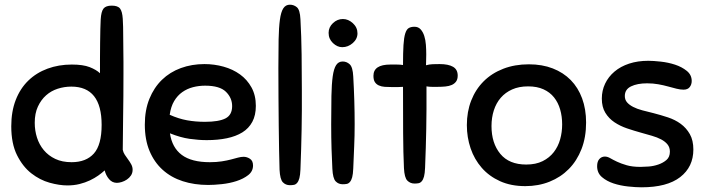

<svg xmlns="http://www.w3.org/2000/svg" viewBox="-20 -781 3005 818"><path d="M478 -2Q458 -2 444.5 -18Q431 -34 426 -55Q414 -44 398.5 -33Q383 -22 363 -12.5Q343 -3 319 3Q295 9 267 9Q233 9 191.5 -2.5Q150 -14 113.5 -42.5Q77 -71 52.5 -120Q28 -169 28 -243Q28 -306 47 -355Q66 -404 100.5 -437.5Q135 -471 182.5 -488.5Q230 -506 286 -506Q334 -506 362 -495Q390 -484 406 -469Q406 -496 406 -530.5Q406 -565 406.5 -597.5Q407 -630 407.5 -657Q408 -684 409 -698Q411 -732 421 -744.5Q431 -757 456 -757Q482 -757 491.5 -744.5Q501 -732 503 -701Q504 -688 504.5 -666Q505 -644 505 -618Q505 -592 505.5 -565.5Q506 -539 506 -517.5Q506 -496 506 -482Q506 -468 506 -468Q506 -366 504.5 -280Q503 -194 503 -143Q505 -132 511.5 -122Q518 -112 525.5 -102Q533 -92 539 -81Q545 -70 545 -58Q545 -44 538 -33.5Q531 -23 520.5 -16Q510 -9 498.5 -5.5Q487 -2 478 -2ZM285 -90Q347 -90 380 -127Q413 -164 413 -249Q413 -412 284 -412Q254 -412 226 -403Q198 -394 176.5 -375Q155 -356 141.5 -327Q128 -298 128 -258Q128 -225 137.5 -195Q147 -165 166.5 -141.5Q186 -118 215.5 -104Q245 -90 285 -90Z M861 -184Q826 -184 787.5 -189.5Q749 -195 704 -213Q713 -152 754.5 -121Q796 -90 874 -90Q902 -90 924.5 -93.5Q947 -97 964 -101.5Q981 -106 994 -109.5Q1007 -113 1018 -113Q1032 -113 1045 -104.5Q1058 -96 1058 -76Q1058 -51 1037.5 -35Q1017 -19 987.5 -9.5Q958 0 925 3.5Q892 7 867 7Q808 7 758.5 -9Q709 -25 673 -57.5Q637 -90 617 -138Q597 -186 597 -250Q597 -312 616.5 -360Q636 -408 670 -441Q704 -474 750.5 -491Q797 -508 851 -508Q893 -508 932.5 -497Q972 -486 1002.5 -464Q1033 -442 1051.5 -408.5Q1070 -375 1070 -330Q1070 -290 1055 -262Q1040 -234 1012.5 -217Q985 -200 946.5 -192Q908 -184 861 -184ZM854 -416Q827 -416 802 -409.5Q777 -403 756.5 -388.5Q736 -374 722 -350.5Q708 -327 703 -292Q741 -275 777 -268.5Q813 -262 853 -262Q912 -262 940.5 -276.5Q969 -291 969 -329Q969 -364 942.5 -390Q916 -416 854 -416Z M1171 -58Q1170 -94 1169 -142Q1168 -190 1167.5 -246Q1167 -302 1166.5 -364Q1166 -426 1166 -491Q1166 -562 1167 -613Q1168 -664 1172.5 -697Q1177 -730 1187 -745.5Q1197 -761 1215 -761Q1232 -761 1245 -750Q1258 -739 1260 -699Q1264 -627 1265 -549.5Q1266 -472 1266 -397Q1266 -352 1266 -310.5Q1266 -269 1265 -228.5Q1264 -188 1263 -146Q1262 -104 1260 -59Q1259 -35 1255.5 -22Q1252 -9 1246 -2Q1240 5 1232.5 6.5Q1225 8 1215 8Q1197 8 1185 -4.5Q1173 -17 1171 -58Z M1396 -62Q1394 -99 1392.5 -146.5Q1391 -194 1391 -251Q1391 -322 1392 -372.5Q1393 -423 1397.5 -455.5Q1402 -488 1412 -503.5Q1422 -519 1440 -519Q1457 -519 1470 -507Q1483 -495 1485 -455Q1491 -350 1491 -252Q1491 -202 1489 -158.5Q1487 -115 1485 -63Q1484 -39 1480.5 -26Q1477 -13 1471 -6Q1465 1 1457.5 2.5Q1450 4 1440 4Q1422 4 1410 -8.5Q1398 -21 1396 -62ZM1441 -700Q1464 -700 1483.5 -682Q1503 -664 1503 -639Q1503 -615 1483 -597.5Q1463 -580 1438 -580Q1417 -580 1398.5 -597.5Q1380 -615 1380 -641Q1380 -665 1398.5 -682.5Q1417 -700 1441 -700Z M1701 -65Q1698 -128 1697.5 -214.5Q1697 -301 1697 -411Q1687 -410 1673.5 -410Q1660 -410 1652 -410Q1634 -410 1619.5 -411Q1605 -412 1594 -417Q1583 -422 1577 -431.5Q1571 -441 1571 -458Q1571 -506 1643 -506Q1654 -506 1670 -506Q1686 -506 1697 -504Q1697 -557 1699 -589Q1701 -621 1706.5 -638.5Q1712 -656 1721.5 -661.5Q1731 -667 1746 -667Q1762 -667 1772 -656Q1782 -645 1787.5 -628Q1793 -611 1794.5 -590Q1796 -569 1796 -549Q1796 -535 1795.5 -523.5Q1795 -512 1795 -503Q1809 -507 1824 -507.5Q1839 -508 1853 -508Q1890 -508 1910 -496.5Q1930 -485 1930 -459Q1930 -443 1923 -433.5Q1916 -424 1904.5 -419Q1893 -414 1877.5 -412.5Q1862 -411 1844 -411Q1834 -411 1821 -411Q1808 -411 1797 -413Q1797 -360 1797 -316Q1797 -272 1796 -231.5Q1795 -191 1794 -151Q1793 -111 1791 -66Q1790 -42 1786.5 -29Q1783 -16 1777 -9Q1771 -2 1763.5 -0.5Q1756 1 1746 1Q1728 1 1715.5 -11.5Q1703 -24 1701 -65Z M2233 -507Q2290 -507 2335 -489.5Q2380 -472 2411.5 -440Q2443 -408 2460 -362Q2477 -316 2477 -259Q2477 -196 2457.5 -146Q2438 -96 2403.5 -61Q2369 -26 2321.5 -7Q2274 12 2218 12Q2157 12 2110.5 -9Q2064 -30 2032.5 -66Q2001 -102 1985 -149Q1969 -196 1969 -248Q1969 -305 1987.5 -352.5Q2006 -400 2040.5 -434.5Q2075 -469 2124 -488Q2173 -507 2233 -507ZM2222 -80Q2263 -80 2292 -94.5Q2321 -109 2339.5 -133Q2358 -157 2366.5 -187.5Q2375 -218 2375 -251Q2375 -285 2366.5 -314.5Q2358 -344 2340.5 -366Q2323 -388 2295.5 -400.5Q2268 -413 2230 -413Q2191 -413 2162 -400Q2133 -387 2113.5 -364.5Q2094 -342 2084 -311Q2074 -280 2074 -244Q2074 -171 2111.5 -125.5Q2149 -80 2222 -80Z M2742 -522Q2763 -522 2795 -518.5Q2827 -515 2856 -505.5Q2885 -496 2906 -479Q2927 -462 2927 -436Q2927 -421 2918.5 -410Q2910 -399 2892 -399Q2879 -399 2862.5 -403Q2846 -407 2826.5 -412.5Q2807 -418 2784.5 -422Q2762 -426 2737 -426Q2695 -426 2668.5 -413Q2642 -400 2642 -372Q2642 -356 2651.5 -345Q2661 -334 2677.5 -325.5Q2694 -317 2716.5 -311Q2739 -305 2764 -299Q2795 -291 2825.5 -281Q2856 -271 2880 -253.5Q2904 -236 2919 -209.5Q2934 -183 2934 -144Q2934 -70 2878 -26.5Q2822 17 2713 17Q2689 17 2656 13.5Q2623 10 2594 0.5Q2565 -9 2544.5 -26.5Q2524 -44 2524 -73Q2524 -93 2533.5 -103.5Q2543 -114 2557 -114Q2568 -114 2580 -107Q2592 -100 2609 -92Q2626 -84 2650 -77Q2674 -70 2709 -70Q2722 -70 2743 -71.5Q2764 -73 2784.5 -80Q2805 -87 2819.5 -99.5Q2834 -112 2834 -135Q2834 -153 2824 -165.5Q2814 -178 2797 -187Q2780 -196 2757.5 -202.5Q2735 -209 2710 -216Q2681 -224 2651.5 -234Q2622 -244 2598 -260Q2574 -276 2559 -300.5Q2544 -325 2544 -361Q2544 -395 2558 -424.5Q2572 -454 2598 -476Q2624 -498 2660.5 -510Q2697 -522 2742 -522Z"/></svg>

Font: Sniglet
Style: Regular
Weight: 400
Designer: Haley Fiege
Foundry: Haley Fiege, Pablo Impallari, Brenda Gallo
Version: Version 2.000; ttfautohint (v0.95) -l 8 -r 50 -G 200 -x 14 -